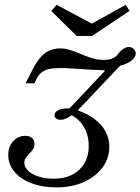

<svg xmlns="http://www.w3.org/2000/svg" viewBox="-20 -789 600 820"><path d="M220.2 11.3Q160.5 11.3 114.1 -6.5Q67.7 -24.2 41.5 -55.6Q15.3 -87.1 15.3 -127.4Q15.3 -162.9 36.3 -185.9Q57.3 -208.9 87.9 -208.9Q107.3 -208.9 117.3 -199.2Q127.4 -189.5 127.4 -173.4Q127.4 -160.5 121 -151.2Q114.5 -141.9 105.6 -133.1Q96.8 -124.2 90.3 -114.9Q83.9 -105.6 83.9 -93.5Q83.9 -75 100.4 -59.3Q116.9 -43.5 145.6 -34.7Q174.2 -25.8 208.9 -25.8Q277.4 -25.8 318.1 -63.7Q358.9 -101.6 358.9 -166.1Q358.9 -209.7 339.9 -244Q321 -278.2 286.3 -296.8Q259.7 -277.4 239.5 -277.4Q226.6 -277.4 219.8 -282.7Q212.9 -287.9 212.9 -296.8Q212.9 -310.5 229.8 -319Q246.8 -327.4 276.6 -325.8L427.4 -485.5V-488.7Q354 -491.9 308.5 -495.2Q262.9 -498.4 237.1 -498.4Q207.3 -498.4 188.3 -494Q169.4 -489.5 156.9 -479.4Q144.4 -469.4 135.5 -450.8L126.6 -433.1H89.5L119.4 -492.7Q136.3 -525 153.6 -544.8Q171 -564.5 191.5 -573.4Q212.1 -582.3 238.7 -582.3Q254.8 -582.3 272.2 -577.4Q289.5 -572.6 307.7 -565.3Q325.8 -558.1 344.8 -550.4Q363.7 -542.7 382.7 -537.9Q401.6 -533.1 421.8 -533.1Q431.5 -533.1 438.7 -533.9Q446 -534.7 452.4 -536.7Q458.9 -538.7 464.9 -541.9Q471 -545.2 478.2 -550.8Q491.1 -569.4 504.8 -579Q518.5 -588.7 531 -588.3Q543.5 -587.9 552.4 -578.2Q562.9 -566.1 558.5 -552.4Q554 -538.7 537.1 -527Q520.2 -515.3 492.7 -508.1L312.1 -317.7Q379 -293.5 412.9 -253.2Q446.8 -212.9 446.8 -162.1Q446.8 -112.1 417.3 -73Q387.9 -33.9 337.1 -11.3Q286.3 11.3 220.2 11.3ZM516.9 -768.5 533.1 -742.7 373.4 -635.5H307.3L199.2 -741.9L221.8 -768.5L395.2 -675.8L347.6 -674.2Z"/></svg>

Font: Playfair 9pt
Style: Italic
Weight: 400
Italic angle: -15.6°
Designer: Claus Eggers Sørensen
Foundry: Claus Eggers Sørensen
Version: Version 2.001;gftools[0.9.30]